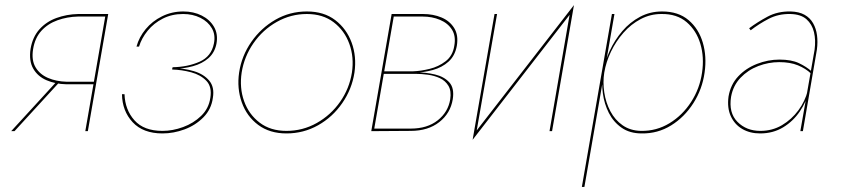

<svg xmlns="http://www.w3.org/2000/svg" viewBox="-20 -515 3317 754"><path d="M24 0 200 -192H213L37 0ZM315 0 395 -460H405L325 0ZM350 -184H241Q197 -185 162.5 -200Q128 -215 110.5 -245.5Q93 -276 100 -323Q108 -370 135 -400Q162 -430 202 -444.5Q242 -459 287 -460H397L396 -450H286Q244 -449 206 -435.5Q168 -422 142.5 -394Q117 -366 110 -322Q103 -279 119.5 -251Q136 -223 168.5 -209Q201 -195 242 -194H352Z M658 -251Q717 -252 763.5 -272.5Q810 -293 820 -344Q827 -378 812 -404Q797 -430 767 -445Q737 -460 699 -460Q655 -460 619.5 -442Q584 -424 560 -394.5Q536 -365 526 -332H516Q526 -369 552 -400.5Q578 -432 616.5 -451Q655 -470 700 -470Q740 -470 772 -454Q804 -438 820.5 -409.5Q837 -381 830 -343Q823 -308 798.5 -286.5Q774 -265 737.5 -255Q701 -245 656 -244ZM618 9Q542 9 501 -35Q460 -79 459 -145H469Q471 -84 508 -42.5Q545 -1 618 -1Q658 -1 699 -16Q740 -31 770 -60Q800 -89 806 -131Q813 -174 790.5 -197.5Q768 -221 731 -231Q694 -241 656 -242L657 -248Q703 -247 741.5 -235.5Q780 -224 801.5 -198.5Q823 -173 816 -131Q810 -86 779 -54.5Q748 -23 705 -7Q662 9 618 9Z M919 -230Q929 -296 967 -350.5Q1005 -405 1061.5 -437.5Q1118 -470 1185 -470Q1252 -470 1296.5 -436Q1341 -402 1361 -347.5Q1381 -293 1372 -230Q1362 -165 1324 -110Q1286 -55 1229 -23Q1172 9 1105 9Q1039 9 994 -24.5Q949 -58 929.5 -113Q910 -168 919 -230ZM929 -230Q920 -170 938.5 -118Q957 -66 999.5 -33.5Q1042 -1 1105 -1Q1169 -1 1224 -32Q1279 -63 1315.5 -115Q1352 -167 1362 -230Q1371 -290 1352 -342.5Q1333 -395 1290.5 -427.5Q1248 -460 1185 -460Q1122 -460 1067 -429Q1012 -398 975.5 -345.5Q939 -293 929 -230Z M1612 -231Q1653 -231 1688.5 -222.5Q1724 -214 1744.5 -191.5Q1765 -169 1758 -125Q1749 -70 1705 -35.5Q1661 -1 1593 -1L1444 0L1445 -10H1593Q1658 -10 1699 -42.5Q1740 -75 1748 -125Q1753 -158 1741 -178Q1729 -198 1707.5 -208Q1686 -218 1660.5 -221.5Q1635 -225 1612 -225H1482L1483 -231ZM1484 -235H1603Q1632 -236 1667 -244.5Q1702 -253 1730 -274.5Q1758 -296 1764 -335Q1771 -373 1755 -398.5Q1739 -424 1708 -437Q1677 -450 1640 -450H1520L1522 -460H1641Q1681 -460 1713.5 -446.5Q1746 -433 1763.5 -405Q1781 -377 1774 -335Q1767 -296 1741.5 -273Q1716 -250 1679.5 -240Q1643 -230 1603 -229H1483ZM1528 -460 1448 0H1438L1518 -460Z M1836 34 1846 5 2234 -495 2224 -466ZM1849 15 1836 34 1922 -460H1932ZM2148 0H2138L2220 -475L2234 -495Z M2265 219 2383 -460H2393L2275 219ZM2747 -230Q2738 -165 2703 -110Q2668 -55 2615.5 -22.5Q2563 10 2500 9Q2453 9 2421 -13.5Q2389 -36 2371 -71.5Q2353 -107 2347.5 -148.5Q2342 -190 2348 -230Q2355 -273 2374.5 -315.5Q2394 -358 2424 -393Q2454 -428 2493.5 -449Q2533 -470 2580 -470Q2644 -470 2684 -436Q2724 -402 2740 -347.5Q2756 -293 2747 -230ZM2737 -230Q2746 -290 2730.5 -342.5Q2715 -395 2676.5 -428Q2638 -461 2577 -460Q2534 -460 2496 -440Q2458 -420 2428.5 -386.5Q2399 -353 2379.5 -312.5Q2360 -272 2353 -230Q2347 -192 2353 -152Q2359 -112 2377 -78Q2395 -44 2425 -23Q2455 -2 2497 -1Q2558 0 2609 -31Q2660 -62 2694 -114.5Q2728 -167 2737 -230Z M2851 -135Q2841 -72 2876 -36.5Q2911 -1 2966 -1Q3013 -1 3051 -23.5Q3089 -46 3115.5 -82Q3142 -118 3152 -159H3157Q3147 -116 3121 -77.5Q3095 -39 3055.5 -15Q3016 9 2965 9Q2925 9 2895 -8.5Q2865 -26 2850 -58.5Q2835 -91 2841 -136Q2849 -183 2879 -215Q2909 -247 2952.5 -264Q2996 -281 3041 -281Q3088 -281 3117.5 -267Q3147 -253 3167 -235L3165 -226Q3144 -246 3113.5 -258.5Q3083 -271 3040 -271Q2998 -271 2957.5 -255.5Q2917 -240 2888 -209.5Q2859 -179 2851 -135ZM2922 -404Q2954 -428 2994 -449.5Q3034 -471 3085 -470Q3118 -469 3139.5 -457Q3161 -445 3173 -424Q3185 -403 3188.5 -376.5Q3192 -350 3188 -320L3133 0H3123L3179 -320Q3184 -358 3176.5 -389Q3169 -420 3147 -439.5Q3125 -459 3084 -460Q3037 -461 2998.5 -441Q2960 -421 2928 -396Z"/></svg>

Font: Jost Thin
Style: Italic
Weight: 200
Italic angle: -5°
Version: Version 3.710